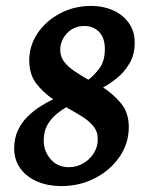

<svg xmlns="http://www.w3.org/2000/svg" viewBox="-20 -618 503 650"><path d="M28 -115Q28 -150 41 -177.5Q54 -205 75 -225Q96 -245 118.5 -259Q141 -273 160 -282Q127 -304 103 -335Q79 -366 79 -414Q79 -463 107 -505Q135 -547 183 -572.5Q231 -598 289 -598Q329 -598 362 -583.5Q395 -569 415.5 -541Q436 -513 436 -474Q436 -433 418.5 -403.5Q401 -374 376.5 -354Q352 -334 329 -322Q363 -300 389.5 -268.5Q416 -237 416 -188Q416 -133 385 -87.5Q354 -42 302 -15Q250 12 187 12Q143 12 107 -3Q71 -18 49.5 -47Q28 -76 28 -115ZM213 -52Q239 -52 261 -64.5Q283 -77 297 -98.5Q311 -120 311 -147Q311 -173 295.5 -191.5Q280 -210 255.5 -225Q231 -240 204 -255Q190 -247 172 -232.5Q154 -218 141 -196Q128 -174 128 -142Q128 -106 151.5 -79Q175 -52 213 -52ZM184 -449Q184 -426 197.5 -408.5Q211 -391 233 -376.5Q255 -362 279 -348Q298 -362 316.5 -386.5Q335 -411 335 -452Q335 -490 315.5 -510Q296 -530 266 -530Q230 -530 207 -505.5Q184 -481 184 -449Z"/></svg>

Font: Alegreya SemiBold
Style: Italic
Weight: 600
Italic angle: -7°
Designer: Juan Pablo del Peral
Foundry: Huerta Tipografica
Version: Version 2.009